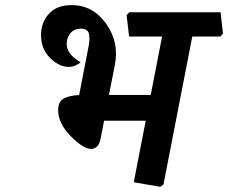

<svg xmlns="http://www.w3.org/2000/svg" viewBox="-20 -697 885 745"><path d="M139.2 -561Q139.2 -609.4 169.7 -643.3Q200.2 -677.2 257.8 -677.2Q339.8 -677.2 391.4 -605.7Q442.9 -534.2 425.8 -445.8L402.8 -328.6H564.9L608.9 -555.2H481L471.2 -638.2L481.9 -649.4H835.9L845.2 -566.4L835 -555.2H726.1L614.3 19L602.1 27.8L499 10.3L545.4 -228.5H383.8L370.1 -157.7Q366.2 -137.7 356.2 -128.4Q346.2 -119.1 334 -119.1Q302.7 -119.1 254.2 -168.9Q205.6 -218.8 205.6 -269.5Q205.6 -303.7 228.5 -315.4Q251.5 -327.1 287.1 -328.1L324.7 -522Q329.6 -547.9 324.7 -566.9Q319.8 -585.9 293.5 -585.9Q268.6 -585.9 253.7 -568.8Q238.8 -551.8 238.8 -526.4Q238.8 -507.3 251.2 -490Q263.7 -472.7 293 -455.1Q285.2 -448.7 273.4 -443.1Q261.7 -437.5 246.1 -437.5Q209.5 -437.5 174.3 -472.2Q139.2 -506.8 139.2 -561Z"/></svg>

Font: Sitara
Style: Bold Italic
Weight: 700
Italic angle: -11°
Designer: Neelakash Kshetrimayum
Foundry: Neelakash Kshetrimayum
Version: Version 1.000;PS Version 1.000;PS 1.0;hotconv 1.;hotconv 1.0